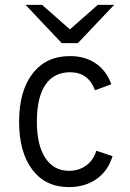

<svg xmlns="http://www.w3.org/2000/svg" viewBox="-20 -752 531 784"><path d="M260.5 12Q166 12 112 -59.2Q58 -130.5 58 -255Q58 -380.5 113.2 -451.8Q168.5 -523 265.5 -523Q327 -523 370.8 -493.2Q414.5 -463.5 434.5 -408L368 -383.5Q340.5 -457 266.5 -457Q200 -457 165.2 -405.5Q130.5 -354 130.5 -255Q130.5 -160 165 -107.2Q199.5 -54.5 262 -54.5Q302.5 -54.5 332.2 -76.5Q362 -98.5 373.5 -136.5L439.5 -114.5Q421.5 -54.5 374.5 -21.2Q327.5 12 260.5 12ZM232 -576 84.5 -732H152L265.5 -632L379 -732H446L298 -576Z"/></svg>

Font: Overpass Light
Style: Regular
Weight: 300
Designer: Delve Withrington, Dave Bailey, Thomas Jockin
Foundry: Delve Fonts LLC
Version: Version 4.000; ttfautohint (v1.8.3)